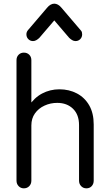

<svg xmlns="http://www.w3.org/2000/svg" viewBox="-20 -1017 596 1047"><path d="M110 10Q93 10 81.5 -2Q70 -14 70 -32V-689Q70 -707 81.5 -718.5Q93 -730 110 -730Q128 -730 139.5 -718.5Q151 -707 151 -689V-417L134 -435Q166 -484 209.5 -507Q253 -530 304 -530Q357 -530 399.5 -507.5Q442 -485 466.5 -442.5Q491 -400 491 -338V-32Q491 -14 480 -2Q469 10 451 10Q434 10 422.5 -2Q411 -14 411 -32V-335Q411 -392 378 -424Q345 -456 292 -456Q255 -456 222.5 -441Q190 -426 170.5 -398.5Q151 -371 151 -333V-32Q151 -14 139.5 -2Q128 10 110 10ZM160 -793Q145 -793 134.5 -803.5Q124 -814 124 -830Q124 -836 126 -841.5Q128 -847 132 -852L237 -975Q246 -986 256 -991.5Q266 -997 276 -997Q286 -997 296 -991.5Q306 -986 315 -975L420 -852Q425 -847 426.5 -841.5Q428 -836 428 -830Q428 -814 417.5 -803.5Q407 -793 392 -793Q382 -793 373 -798.5Q364 -804 357 -811L251 -935H301L195 -811Q188 -804 179 -798.5Q170 -793 160 -793Z"/></svg>

Font: National Park
Style: Regular
Weight: 400
Designer: Andrea Herstowski, Ben Hoepner
Version: Version 1.009